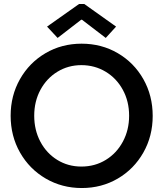

<svg xmlns="http://www.w3.org/2000/svg" viewBox="-20 -950 832 978"><path d="M34.2 -360.4Q34.2 -462.9 81.8 -546.9Q129.4 -630.9 211.9 -679.2Q294.4 -727.5 395.5 -727.5Q497.1 -727.5 579.8 -679.2Q662.6 -630.9 710.2 -546.9Q757.8 -462.9 757.8 -359.4Q757.8 -256.8 710.2 -172.9Q662.6 -88.9 580.1 -40.5Q497.6 7.8 396.5 7.8Q295.9 7.8 212.9 -40.5Q129.9 -88.9 82 -173.1Q34.2 -257.3 34.2 -360.4ZM637.7 -360.4Q637.7 -433.6 605.7 -492.4Q573.7 -551.3 518.1 -584.7Q462.4 -618.2 394.5 -618.2Q327.6 -618.2 272.7 -584.7Q217.8 -551.3 186 -492.4Q154.3 -433.6 154.3 -360.4Q154.3 -287.6 185.5 -228.5Q216.8 -169.4 271.7 -135.5Q326.7 -101.6 394.5 -101.6Q463.4 -101.6 518.8 -135.5Q574.2 -169.4 606 -228.8Q637.7 -288.1 637.7 -360.4ZM219.7 -814.5 382.8 -929.7H409.2L571.3 -814.5L518.6 -756.8L397.5 -849.6H393.6L273.4 -756.8Z"/></svg>

Font: Reddit Sans Strawberry SemiBold
Style: Regular
Weight: 600
Designer: Stephen Hutchings
Foundry: Reddit
Version: Version 1.013